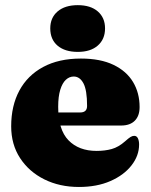

<svg xmlns="http://www.w3.org/2000/svg" viewBox="-20 -730 600 764"><path d="M535.5 -304Q535.5 -269 516.5 -249.8Q497.5 -230.5 462 -230.5H165.5V-282.5H299Q326.5 -282.5 326.5 -308.5Q326.5 -371.5 312 -398.5Q297.5 -425.5 273.5 -425.5Q256 -425.5 242 -412.5Q228 -399.5 219.8 -372.8Q211.5 -346 211.5 -305Q211.5 -214 252.5 -171.8Q293.5 -129.5 364.5 -129.5Q397.5 -129.5 424.5 -137Q451.5 -144.5 477.5 -167.5Q492 -180.5 499.5 -185Q507 -189.5 514 -189.5Q524 -189.5 528.8 -179.5Q533.5 -169.5 533.5 -155Q533.5 -110.5 503.2 -71.8Q473 -33 419.2 -9.5Q365.5 14 294 14Q217.5 14 156.5 -16.2Q95.5 -46.5 60 -100.8Q24.5 -155 24.5 -227.5Q24.5 -309 57 -369.5Q89.5 -430 151.8 -463.5Q214 -497 302 -497Q379.5 -497 431.5 -472Q483.5 -447 509.5 -403.5Q535.5 -360 535.5 -304ZM289.5 -523.5Q238.5 -523.5 209.2 -548.2Q180 -573 180 -617Q180 -659.5 209.2 -684.5Q238.5 -709.5 289.5 -709.5Q340.5 -709.5 369.2 -684.5Q398 -659.5 398 -617Q398 -574 369.2 -548.8Q340.5 -523.5 289.5 -523.5Z"/></svg>

Font: Fraunces
Style: Regular
Weight: 900
Version: Version 1.000;[b76b70a41]